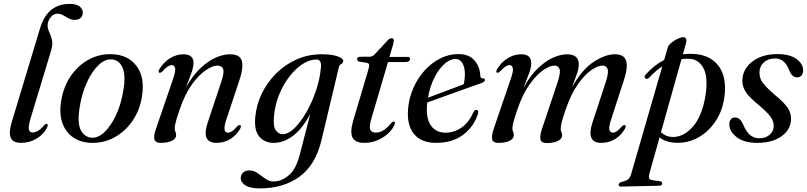

<svg xmlns="http://www.w3.org/2000/svg" viewBox="-20 -742 4246 1010"><path d="M346.5 -721.5Q382 -721.5 398.8 -708Q415.5 -694.5 415.5 -676.5Q415.5 -659 404.8 -648.2Q394 -637.5 373 -637.5Q355.5 -637.5 340.8 -645.5Q326 -653.5 312 -661.8Q298 -670 282 -670Q262 -670 247 -651.8Q232 -633.5 230.5 -610.5Q230 -592 238.8 -574Q247.5 -556 253.2 -533Q259 -510 249 -476.5L142 -123Q128 -76 132 -60.5Q136 -45 151.5 -45Q165 -45 180.2 -54Q195.5 -63 212.5 -83.5Q220.5 -92 226.5 -90.5Q235.5 -87.5 227.5 -71Q210.5 -36 173 -13.2Q135.5 9.5 91 9.5Q48 9.5 36.5 -17.5Q25 -44.5 42 -100.5L191 -594Q211 -659.5 250.2 -690.5Q289.5 -721.5 346.5 -721.5Z M568 -457Q652.5 -454.5 698 -395Q743.5 -335.5 726.5 -232Q715 -162 677.5 -107Q640 -52 584 -20.5Q528 11 461.5 9.5Q407 8.5 367 -17.8Q327 -44 308.8 -93.2Q290.5 -142.5 302 -212.5Q314 -286 352.2 -342Q390.5 -398 446.5 -428.5Q502.5 -459 568 -457ZM463 -17.5Q498 -16 531.8 -49.2Q565.5 -82.5 591 -138Q616.5 -193.5 627.5 -259Q643 -344.5 625 -385.5Q607 -426.5 568 -429.5Q532.5 -432.5 498.2 -399.5Q464 -366.5 437.8 -310Q411.5 -253.5 400.5 -186Q385 -98.5 404.2 -59.2Q423.5 -20 463 -17.5Z M818 -359.5Q810 -363 818.5 -378.5Q840.5 -414.5 874 -435.5Q907.5 -456.5 945 -456.5Q998 -456.5 998 -410.5Q998 -389 986.2 -355.8Q974.5 -322.5 958.5 -282Q994.5 -346.5 1035.8 -384.8Q1077 -423 1116.8 -439.8Q1156.5 -456.5 1188.5 -456.5Q1244 -456.5 1252.5 -420Q1261 -383.5 1240 -322L1172 -117.5Q1157.5 -74.5 1161.5 -59.2Q1165.5 -44 1179 -44Q1188 -44 1199.5 -51Q1211 -58 1227.5 -77Q1237.5 -86.5 1243.5 -84Q1251.5 -80.5 1243 -64Q1223.5 -30 1191.2 -10.2Q1159 9.5 1119 9.5Q1037 9.5 1072.5 -97L1143 -308.5Q1160 -358.5 1154.2 -377.8Q1148.5 -397 1123.5 -397Q1099 -397 1063 -373Q1027 -349 990.2 -298.8Q953.5 -248.5 926 -168.5Q910 -122 904.5 -100.2Q899 -78.5 899 -66.5Q899 -55.5 902.8 -48.5Q906.5 -41.5 906.5 -31Q906.5 -13 884.8 -1.8Q863 9.5 826 9.5Q798 9.5 792.5 -8Q787 -25.5 800 -63L889.5 -324Q904.5 -367.5 901.2 -383.5Q898 -399.5 884 -399.5Q874.5 -399.5 863 -392.5Q851.5 -385.5 834 -366Q824 -357 818 -359.5Z M1671.5 -6Q1640 126.5 1555 187.8Q1470 249 1347.5 249Q1296.5 249 1271.5 233.5Q1246.5 218 1246.5 194Q1246.5 177.5 1258.5 166Q1270.5 154.5 1291.5 154.5Q1315 154.5 1335.5 169Q1356 183.5 1376 198Q1396 212.5 1418.5 212.5Q1461.5 212.5 1500 179.5Q1538.5 146.5 1558 67.5L1612.5 -143.5Q1572.5 -67 1522.8 -28.8Q1473 9.5 1419.5 9.5Q1372.5 9.5 1344.2 -23Q1316 -55.5 1323 -128Q1329 -192 1357.8 -251Q1386.5 -310 1433.5 -356.5Q1480.5 -403 1541.2 -429.8Q1602 -456.5 1671 -456.5Q1725 -456.5 1755.5 -445.8Q1786 -435 1785.5 -421.5Q1784.5 -409.5 1775 -405.2Q1765.5 -401 1762.5 -388.5ZM1421.5 -133Q1416 -76 1431.2 -56Q1446.5 -36 1466.5 -36Q1496.5 -36 1529.2 -68Q1562 -100 1591.5 -151.5Q1621 -203 1641.5 -263.2Q1662 -323.5 1667.5 -380.5Q1674.5 -429 1644.5 -429Q1607 -429 1569.8 -404Q1532.5 -379 1500.5 -336.8Q1468.5 -294.5 1447.5 -241.8Q1426.5 -189 1421.5 -133Z M1910 -411.5 1869 -418Q1858.5 -421.5 1858.5 -431Q1858.5 -443.5 1876 -443.5H1924.5Q1939 -443.5 1950.5 -455.5L2021 -531.5Q2028.5 -541 2040 -541Q2051.5 -541 2051.5 -529Q2051.5 -521.5 2047 -505L2028.5 -442.5H2125Q2137 -442.5 2137 -432.5Q2137 -415.5 2111 -415.5H2021L1935 -123Q1921 -75.5 1927.8 -60Q1934.5 -44.5 1956.5 -44.5Q1977 -44.5 1996.5 -56.2Q2016 -68 2038 -94.5Q2045.5 -103 2051 -102.5Q2060 -102 2057 -90.5Q2049 -67 2026 -44Q2003 -21 1969.5 -5.8Q1936 9.5 1896 9.5Q1847.5 9.5 1834 -19.2Q1820.5 -48 1838 -107.5L1917.5 -375Q1923 -394 1921.5 -401.5Q1920 -409 1910 -411.5Z M2494.5 -144.5Q2475 -79 2418.8 -34.8Q2362.5 9.5 2273.5 9.5Q2195.5 9.5 2157 -38.2Q2118.5 -86 2127 -173.5Q2132.5 -231 2155.8 -282.2Q2179 -333.5 2215.2 -373Q2251.5 -412.5 2296.5 -435Q2341.5 -457.5 2391 -457.5Q2447.5 -457.5 2476.2 -423.8Q2505 -390 2506.5 -344Q2507 -329 2520 -330Q2530.5 -330 2531 -322Q2531 -311.5 2511.5 -304.5Q2496.5 -299.5 2462 -287.2Q2427.5 -275 2384.8 -259.5Q2342 -244 2300 -229Q2258 -214 2228 -203Q2227.5 -200.5 2227 -197.5Q2219 -122 2245.8 -83Q2272.5 -44 2324 -44Q2369 -44 2408.2 -71.2Q2447.5 -98.5 2470 -151.5Q2478 -164.5 2486.5 -164Q2499 -163.5 2494.5 -144.5ZM2377 -432Q2348 -432 2318.5 -406.2Q2289 -380.5 2265.5 -334.5Q2242 -288.5 2231.5 -228Q2259.5 -238.5 2294.5 -251.8Q2329.5 -265 2363 -277.5Q2396.5 -290 2419 -298.5Q2425 -320 2425.5 -353.5Q2425.5 -388 2412.2 -410Q2399 -432 2377 -432Z M2831.5 -65.5 2913 -308.5Q2929.5 -358 2923.8 -377.5Q2918 -397 2896 -397Q2872.5 -397 2837.5 -373Q2802.5 -349 2766.2 -298.5Q2730 -248 2702.5 -168.5Q2686.5 -122 2681 -100.2Q2675.5 -78.5 2675.5 -66.5Q2675.5 -56 2679.2 -48.8Q2683 -41.5 2683 -31Q2683 -12.5 2661.2 -1.5Q2639.5 9.5 2602 9.5Q2573.5 9.5 2569 -9Q2564.5 -27.5 2578.5 -68.5L2667 -327.5Q2681 -367.5 2677.8 -383.5Q2674.5 -399.5 2660.5 -399.5Q2651 -399.5 2639.5 -392.5Q2628 -385.5 2610.5 -366Q2600.5 -357 2594.5 -359.5Q2586.5 -363 2595 -378.5Q2617 -414.5 2650.5 -435.5Q2684 -456.5 2721.5 -456.5Q2774.5 -456.5 2774.5 -410.5Q2774.5 -387 2762.5 -354.8Q2750.5 -322.5 2733.5 -280Q2769.5 -345 2810.5 -383.8Q2851.5 -422.5 2891 -439.5Q2930.5 -456.5 2962.5 -456.5Q3026 -456.5 3024.5 -401.5Q3024.5 -381.5 3014.8 -353.8Q3005 -326 2989.5 -284Q3042.5 -378 3103.8 -417.2Q3165 -456.5 3214.5 -456.5Q3264.5 -456.5 3274 -420.5Q3283.5 -384.5 3262.5 -322L3196 -117.5Q3181.5 -74.5 3185.8 -59.2Q3190 -44 3203 -44Q3212.5 -44 3223.8 -51Q3235 -58 3251.5 -77Q3262 -86.5 3267.5 -84Q3276 -80.5 3267 -64Q3247.5 -30 3215.5 -10.2Q3183.5 9.5 3143 9.5Q3062 9.5 3096.5 -97L3166 -308.5Q3182.5 -358 3176.5 -377.5Q3170.5 -397 3149 -397Q3125 -397 3090.2 -373Q3055.5 -349 3019.8 -298.5Q2984 -248 2956.5 -168.5Q2940.5 -122.5 2935 -100Q2929.5 -77.5 2929.5 -65.5Q2929.5 -55 2933.2 -47.8Q2937 -40.5 2937 -30Q2937 -12 2915.2 -0.8Q2893.5 10.5 2856 10.5Q2828 10.5 2823.2 -8Q2818.5 -26.5 2831.5 -65.5Z M3395 -333.5Q3383 -322 3374.5 -330Q3365 -339 3380 -353.5Q3423 -400.5 3474 -427L3492.5 -491.5Q3497 -505.5 3512.8 -518Q3528.5 -530.5 3546 -538.5Q3563.5 -546.5 3573 -546.5Q3597.5 -546.5 3588 -512L3572.5 -456.5Q3598.5 -459.5 3626 -458.5Q3715.5 -454.5 3759.8 -395.5Q3804 -336.5 3791 -234.5Q3781.5 -160.5 3744.5 -104.8Q3707.5 -49 3653 -18.8Q3598.5 11.5 3537 9Q3482 7.5 3449.5 -19.5L3397 167.5Q3392 185.5 3394.5 194.5Q3397 203.5 3413.5 206L3449 211Q3463.5 213.5 3463.5 223Q3463.5 235 3447 235L3248.5 239.5Q3234.5 240 3234.5 229.5Q3234.5 221 3248 215.5Q3274 209.5 3284 201.5Q3294 193.5 3299.5 175.5L3464 -393Q3428 -369.5 3395 -333.5ZM3515.5 -21.5Q3574.5 -19 3624.2 -75Q3674 -131 3691.5 -242Q3705.5 -334.5 3681.5 -381.5Q3657.5 -428.5 3610 -432.5Q3587.5 -434 3565 -431L3457 -46.5Q3480 -23.5 3515.5 -21.5Z M3974 -14.5Q4007 -14.5 4028.5 -33Q4050 -51.5 4050 -80.5Q4050 -103 4034.8 -125.8Q4019.5 -148.5 3974 -187Q3923.5 -228.5 3904 -256.5Q3884.5 -284.5 3885 -321.5Q3886 -358 3908.5 -389Q3931 -420 3971.8 -438.8Q4012.5 -457.5 4068 -457.5Q4135 -457.5 4169.8 -431.8Q4204.5 -406 4205 -373Q4205 -355 4196.5 -345Q4188 -335 4173.5 -335Q4159 -335 4148.5 -344.8Q4138 -354.5 4128.5 -380Q4105 -434.5 4057.5 -434.5Q4021 -434.5 3998 -413.5Q3975 -392.5 3975 -360Q3975 -343 3981 -327.2Q3987 -311.5 4004.5 -291.8Q4022 -272 4056 -243Q4107 -200.5 4124.8 -173.5Q4142.5 -146.5 4141 -112.5Q4139 -59 4090.5 -24.8Q4042 9.5 3963.5 9.5Q3893 9.5 3854.8 -20.8Q3816.5 -51 3816.5 -87.5Q3816.5 -103.5 3824.2 -113.8Q3832 -124 3846 -124Q3861.5 -124 3872.5 -113.2Q3883.5 -102.5 3893.5 -77.5Q3909.5 -43 3929.5 -28.8Q3949.5 -14.5 3974 -14.5Z"/></svg>

Font: Fraunces 72pt
Style: Italic
Weight: 400
Italic angle: -16°
Version: Version 1.000;[b76b70a41]